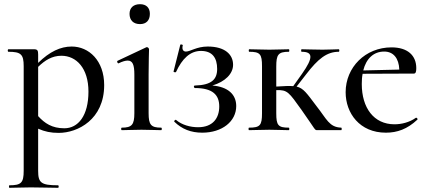

<svg xmlns="http://www.w3.org/2000/svg" viewBox="-20 -621 2045 916"><path d="M322 -399C269 -399 217 -375 162 -321V-361C162 -380 159 -386 142 -386H20C16 -386 16 -374 20 -374C80 -374 93 -362 93 -305V194C93 251 81 263 25 263C22 263 22 275 25 275C52 275 88 273 127 273C176 273 221 275 257 275C261 275 261 263 257 263C176 263 162 251 162 194V-7C194 7 222 13 260 13C351 13 477 -51 477 -215C477 -332 404 -399 322 -399ZM287 -9C228 -9 193 -33 162 -67V-302C194 -333 228 -355 273 -355C344 -355 402 -296 402 -184C402 -69 353 -9 287 -9Z M648 -506C678 -506 695 -524 695 -555C695 -584 678 -601 648 -601C617 -601 598 -584 598 -555C598 -524 617 -506 648 -506ZM561 0C586 0 619 -2 655 -2C691 -2 724 0 749 0C753 0 753 -12 749 -12C700 -12 689 -26 689 -81V-267C689 -332 691 -372 691 -386C691 -390 686 -396 681 -396C679 -396 679 -396 677 -395L541 -331C536 -329 541 -317 546 -319C564 -328 579 -332 589 -332C613 -332 621 -312 621 -265V-81C621 -26 609 -12 561 -12C557 -12 557 0 561 0Z M993 -213C1054 -231 1092 -269 1092 -312C1092 -361 1053 -399 971 -399C918 -399 888 -375 867 -375C857 -375 846 -382 852 -405C853 -408 841 -411 840 -407L808 -280C807 -277 818 -274 820 -278C849 -341 887 -378 939 -378C993 -378 1016 -345 1016 -292C1016 -242 989 -215 910 -213C902 -213 905 -201 910 -201C995 -201 1026 -168 1026 -113C1026 -58 996 -14 925 -14C888 -14 848 -25 821 -48C818 -53 808 -44 812 -40C848 -5 891 12 945 12C1040 12 1107 -42 1107 -115C1107 -171 1067 -207 993 -213Z M1608 -12C1550 -14 1539 -53 1489 -116C1443 -177 1428 -200 1395 -208L1441 -267C1497 -340 1539 -374 1596 -374C1600 -374 1600 -386 1596 -386C1575 -386 1557 -384 1519 -384C1465 -384 1451 -386 1419 -386C1416 -386 1416 -374 1419 -374C1474 -374 1475 -346 1421 -269L1379 -210C1360 -212 1335 -210 1298 -208V-303C1298 -360 1307 -374 1358 -374C1361 -374 1361 -386 1358 -386C1333 -386 1299 -384 1265 -384C1230 -384 1196 -386 1169 -386C1166 -386 1166 -374 1169 -374C1221 -374 1230 -363 1230 -305V-81C1230 -23 1221 -12 1168 -12C1165 -12 1165 0 1168 0C1196 0 1230 -2 1265 -2C1299 -2 1332 0 1358 0C1361 0 1361 -12 1358 -12C1307 -12 1298 -23 1298 -81V-191C1352 -193 1358 -181 1419 -96C1489 3 1480 0 1495 0H1608C1611 0 1611 -12 1608 -12Z M1964 -59C1933 -37 1895 -28 1862 -28C1763 -28 1706 -107 1706 -220C1706 -238 1707 -254 1710 -269L1955 -270C1964 -270 1966 -281 1966 -296C1966 -357 1924 -395 1848 -395C1723 -395 1629 -300 1629 -181C1629 -81 1696 12 1821 12C1875 12 1923 -5 1971 -50C1975 -53 1968 -61 1964 -59ZM1813 -375C1857 -375 1883 -343 1885 -289L1713 -285C1727 -341 1762 -375 1813 -375Z"/></svg>

Font: Cormorant Infant Book
Style: Regular
Weight: 500
Designer: Christian Thalmann (Catharsis Fonts)
Version: Version 1.000;PS 002.000;hotconv 1.0.88;makeotf.lib2.5.64775